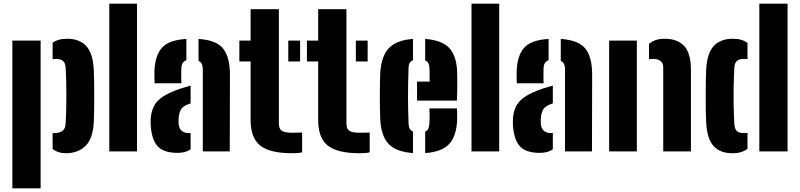

<svg xmlns="http://www.w3.org/2000/svg" viewBox="-20 -820 4333 1040"><path d="M47 200V-600H200V200ZM265 -99.5Q267.5 -99 269.8 -99Q272 -99 274 -99Q301 -99 317.2 -110.5Q333.5 -122 335 -146Q337.5 -180 338.5 -220Q339.5 -260 339.5 -302Q339.5 -344 338.5 -384Q337.5 -424 335 -458Q333.5 -479 321 -490Q308.5 -501 283 -501Q274 -501 265 -499.5V-588Q279.5 -599 298.2 -604.5Q317 -610 344 -610Q410 -610 446.8 -571Q483.5 -532 488 -441Q489 -416 489.8 -378Q490.5 -340 490.5 -298.5Q490.5 -257 489.8 -219.8Q489 -182.5 488 -159Q483.5 -68.5 442.8 -29.2Q402 10 336 10Q295 10 265 -12.5Z M572 0V-800H722V0Z M796.5 -137Q796 -145.5 796 -159Q796 -172.5 796.5 -180Q800 -221 816.5 -249.8Q833 -278.5 867.8 -300Q902.5 -321.5 960.5 -341Q974.5 -345.5 987.2 -349Q1000 -352.5 1012.5 -356V-260Q1009 -259 1005.5 -257.5Q1002 -256 998.5 -255Q967 -243 958 -222.8Q949 -202.5 947.5 -180Q947 -167.5 947 -163Q947 -158.5 947.5 -148Q950 -124 964.2 -111.5Q978.5 -99 1004.5 -99Q1010 -99 1012.5 -99.5V-11.5Q987 8 941.5 8Q871 8 837.2 -24.5Q803.5 -57 796.5 -137ZM817.5 -369Q817 -375 816.5 -395.5Q816 -416 816.5 -436Q820 -520 857.5 -561.8Q895 -603.5 989.5 -609V-494Q977 -489.5 970.2 -479.5Q963.5 -469.5 962.5 -453Q962 -447.5 961.8 -428.2Q961.5 -409 961.8 -390.5Q962 -372 962.5 -369ZM1078.5 0V-446Q1078.5 -462.5 1072.8 -473.8Q1067 -485 1055.5 -490.5V-609Q1152.5 -603 1189.2 -556.2Q1226 -509.5 1225.5 -412L1224.5 0Z M1276.5 -487V-600H1337.5V-770H1490.5V-152Q1490.5 -121.5 1507 -111.2Q1523.5 -101 1562.5 -101Q1576 -101 1588.5 -101.5Q1601 -102 1616.5 -102V5Q1604.5 8 1591.5 9Q1578.5 10 1562.5 10Q1442 10 1389.8 -31.2Q1337.5 -72.5 1337.5 -170V-487ZM1541.5 -487V-600H1605.5V-487Z M1642.5 -487V-600H1703.5V-770H1856.5V-152Q1856.5 -121.5 1873 -111.2Q1889.5 -101 1928.5 -101Q1942 -101 1954.5 -101.5Q1967 -102 1982.5 -102V5Q1970.5 8 1957.5 9Q1944.5 10 1928.5 10Q1808 10 1755.8 -31.2Q1703.5 -72.5 1703.5 -170V-487ZM1907.5 -487V-600H1971.5V-487Z M2040 -168Q2038.5 -191.5 2038 -228.5Q2037.5 -265.5 2037.5 -305.8Q2037.5 -346 2038.2 -379.8Q2039 -413.5 2040 -430Q2046.5 -519 2088 -561Q2129.5 -603 2217 -609V-493.5Q2204.5 -489 2199 -479Q2193.5 -469 2193 -453Q2191.5 -407.5 2190.8 -369.8Q2190 -332 2190 -297.5Q2190 -263 2190.8 -227.8Q2191.5 -192.5 2193 -151Q2193.5 -134 2199 -123.5Q2204.5 -113 2217 -107.5V9Q2125.5 2.5 2085.5 -39.8Q2045.5 -82 2040 -168ZM2283 9V-107Q2294.5 -112.5 2299.8 -123.2Q2305 -134 2306 -152Q2307 -167 2307.2 -185.5Q2307.5 -204 2306 -233H2455Q2456 -227 2456.5 -205.8Q2457 -184.5 2456 -168Q2452 -80.5 2411.5 -38.5Q2371 3.5 2283 9ZM2239 -275V-378H2307Q2307 -395 2307 -410.5Q2307 -426 2306.8 -437.2Q2306.5 -448.5 2306 -453Q2305.5 -469 2300 -478.5Q2294.5 -488 2283 -493V-609Q2371 -603 2411.2 -562.2Q2451.5 -521.5 2456 -436Q2456.5 -424 2456.8 -396.5Q2457 -369 2456.8 -336Q2456.5 -303 2455 -275Z M2534 0V-800H2684V0Z M2758.5 -137Q2758 -145.5 2758 -159Q2758 -172.5 2758.5 -180Q2762 -221 2778.5 -249.8Q2795 -278.5 2829.8 -300Q2864.5 -321.5 2922.5 -341Q2936.5 -345.5 2949.2 -349Q2962 -352.5 2974.5 -356V-260Q2971 -259 2967.5 -257.5Q2964 -256 2960.5 -255Q2929 -243 2920 -222.8Q2911 -202.5 2909.5 -180Q2909 -167.5 2909 -163Q2909 -158.5 2909.5 -148Q2912 -124 2926.2 -111.5Q2940.5 -99 2966.5 -99Q2972 -99 2974.5 -99.5V-11.5Q2949 8 2903.5 8Q2833 8 2799.2 -24.5Q2765.5 -57 2758.5 -137ZM2779.5 -369Q2779 -375 2778.5 -395.5Q2778 -416 2778.5 -436Q2782 -520 2819.5 -561.8Q2857 -603.5 2951.5 -609V-494Q2939 -489.5 2932.2 -479.5Q2925.5 -469.5 2924.5 -453Q2924 -447.5 2923.8 -428.2Q2923.5 -409 2923.8 -390.5Q2924 -372 2924.5 -369ZM3040.5 0V-446Q3040.5 -462.5 3034.8 -473.8Q3029 -485 3017.5 -490.5V-609Q3114.5 -603 3151.2 -556.2Q3188 -509.5 3187.5 -412L3186.5 0Z M3279.5 0V-600H3429.5V0ZM3572.5 0V-454Q3572.5 -478 3558 -489.5Q3543.5 -501 3516.5 -501Q3511.5 -501 3506.2 -500.5Q3501 -500 3495.5 -499V-582Q3511 -595.5 3531.2 -602.8Q3551.5 -610 3581.5 -610Q3649 -610 3685.8 -571Q3722.5 -532 3722.5 -441V0Z M3805 -159Q3803.5 -184.5 3803 -222.5Q3802.5 -260.5 3802.5 -302Q3802.5 -343.5 3803.2 -380.5Q3804 -417.5 3805 -441Q3809.5 -532 3846.2 -571Q3883 -610 3949 -610Q3976.5 -610 3995.5 -604.2Q4014.5 -598.5 4029 -587V-499Q4020.5 -501 4010 -501Q3984.5 -501 3972 -490Q3959.5 -479 3958 -458Q3955 -407.5 3954 -353.8Q3953 -300 3954 -247Q3955 -194 3958 -146Q3959.5 -122 3971 -110.5Q3982.5 -99 4010 -99Q4020.5 -99 4029 -101V-14Q4014 -2.5 3994.2 3.8Q3974.5 10 3947 10Q3880.5 10 3845 -29.2Q3809.5 -68.5 3805 -159ZM4093 0V-800H4246V0Z"/></svg>

Font: Big Shoulders Stencil Text Thin Black
Style: Regular
Weight: 900
Version: Version 2.001